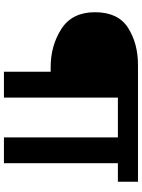

<svg xmlns="http://www.w3.org/2000/svg" viewBox="107 -827 720 974"><g transform="rotate(90 467.0 -340.0)"><path d="M677 0V-578H475V0H344V-237H321Q211 -237 126.5 -291.5Q42 -346 42 -462Q42 -579 121 -629.5Q200 -680 310 -680H902V-578H808V0Z"/></g></svg>

Font: Palanquin Dark
Style: Regular
Weight: 400
Designer: Pria Ravichandran
Version: Version 1.001